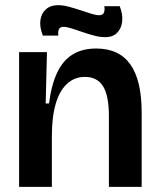

<svg xmlns="http://www.w3.org/2000/svg" viewBox="-20 -724 617 744"><path d="M54 0V-293V-522H162L157 -323H170Q179 -395 201.5 -442.5Q224 -490 261.5 -513Q299 -536 353 -536Q441 -536 485 -474.5Q529 -413 529 -287V0H402V-274Q402 -353 379.5 -389.5Q357 -426 309 -426Q269 -426 240 -399.5Q211 -373 196 -322Q181 -271 181 -197V0ZM387 -580Q368 -580 345 -586Q322 -592 299 -600Q276 -608 257 -614Q238 -620 226 -620Q212 -620 208 -610Q204 -600 206 -586H146Q133 -619 136.5 -645.5Q140 -672 158 -688Q176 -704 205 -704Q224 -704 246.5 -698Q269 -692 291.5 -684.5Q314 -677 333 -671Q352 -665 364 -665Q379 -665 383 -676Q387 -687 384 -700H444Q456 -669 453.5 -642Q451 -615 434.5 -597.5Q418 -580 387 -580Z"/></svg>

Font: Bricolage Grotesque 60pt SemiBold
Style: Regular
Weight: 600
Version: Version 1.001;gftools[0.9.33.dev8+g029e19f]